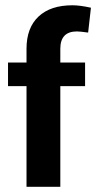

<svg xmlns="http://www.w3.org/2000/svg" viewBox="-20 -715 368 735"><path d="M210.9 0H81.5V-385.3H10.7V-475.6H81.5V-528.3Q81.5 -608.4 127.4 -651.6Q173.3 -694.8 257.3 -694.8Q285.6 -694.8 328.1 -685.5L317.4 -590.3Q285.6 -594.7 274.4 -594.7Q210.9 -594.7 210.9 -528.3V-475.6H305.7V-385.3H210.9Z"/></svg>

Font: Yantramanav
Style: Bold
Weight: 700
Version: Version 1.001;PS 1.0;hotconv 1.0.72;makeotf.lib2.5.5900; ttf